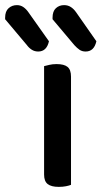

<svg xmlns="http://www.w3.org/2000/svg" viewBox="-99 -723 396 749"><path d="M178 -2Q171 1 158.5 3.5Q146 6 130 6Q101 6 87 -5Q73 -16 73 -42V-465Q81 -467 93.5 -470Q106 -473 122 -473Q151 -473 164.5 -462Q178 -451 178 -424ZM-79 -648V-654Q-79 -679 -65.5 -691Q-52 -703 -33 -703Q-19 -703 -8 -695.5Q3 -688 12 -675L92 -562Q83 -522 50 -522Q36 -522 25 -529Q14 -536 6 -547ZM106 -648V-654Q106 -679 119 -691Q132 -703 151 -703Q166 -703 177.5 -695.5Q189 -688 198 -675L277 -562Q268 -522 235 -522Q221 -522 211 -529Q201 -536 191 -547Z"/></svg>

Font: Baloo Da 2 Medium
Style: Regular
Weight: 500
Designer: Noopur Datye, Sulekha Rajkumar and Ek Type
Foundry: Ek Type
Version: Version 1.640;hotconv 1.0.111;makeotfexe 2.5.65597; ttfautoh